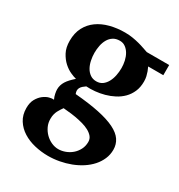

<svg xmlns="http://www.w3.org/2000/svg" viewBox="-173 -617 901 965"><g transform="rotate(30 277.5 -134.5)"><path d="M387.2 68.8Q387.2 51.3 376.5 38.6Q365.7 25.9 348.6 16.8Q331.5 7.8 310.1 2Q288.6 -3.9 267.1 -7.6Q245.6 -11.2 226.6 -12.9Q207.5 -14.6 194.8 -16.1Q189.9 -8.8 184.6 -1Q179.2 6.8 174.6 16.1Q169.9 25.4 167 36.9Q164.1 48.3 164.1 62Q163.6 85.9 173.3 106.7Q183.1 127.4 198.7 142.8Q214.4 158.2 234.1 167Q253.9 175.8 273.9 175.8Q293.9 175.8 314.2 168.2Q334.5 160.6 350.6 146.7Q366.7 132.8 377 113Q387.2 93.3 387.2 68.8ZM346.2 -335.9Q346.2 -356.4 341.6 -377.2Q336.9 -397.9 327.4 -414.3Q317.9 -430.7 303.7 -440.9Q289.6 -451.2 271 -451.2Q248.5 -451.2 232.9 -441.2Q217.3 -431.2 207.8 -414.6Q198.2 -397.9 194.1 -377.2Q189.9 -356.4 189.9 -335Q189.9 -313 194.6 -291.3Q199.2 -269.5 208.7 -252.7Q218.3 -235.8 233.4 -225.3Q248.5 -214.8 269 -214.8Q289.6 -214.8 304 -225.3Q318.4 -235.8 327.9 -253.2Q337.4 -270.5 341.8 -292.2Q346.2 -314 346.2 -335.9ZM458 -410.2Q463.4 -399.4 467.8 -387.2Q471.7 -376.5 474.9 -363Q478 -349.6 478 -334Q478 -300.3 466.8 -274.7Q455.6 -249 436.8 -230.2Q418 -211.4 393.6 -198.7Q369.1 -186 342.5 -178.7Q315.9 -171.4 289.1 -168.9Q262.2 -166.5 238.8 -168Q230 -162.1 222.9 -155.8Q215.8 -149.4 211.9 -142.3Q208 -135.3 207.8 -127Q207.5 -118.7 211.9 -107.9Q293.9 -101.1 351.8 -88.9Q409.7 -76.7 446.3 -58.6Q482.9 -40.5 499.5 -15.9Q516.1 8.8 516.1 40Q516.1 68.8 505.1 94.2Q494.1 119.6 475.1 140.9Q456.1 162.1 430.2 179Q404.3 195.8 374.3 207.3Q344.2 218.8 311.5 224.9Q278.8 231 246.1 231Q206.5 231 168.2 221.9Q129.9 212.9 99.6 193.8Q69.3 174.8 50.8 145.5Q32.2 116.2 32.2 76.2Q32.2 44.9 43.9 24.2Q55.7 3.4 71.8 -9Q87.9 -21.5 104.7 -25.9Q121.6 -30.3 131.8 -28.8Q125 -42.5 122.1 -57.4Q119.1 -72.3 119.1 -82Q119.1 -94.7 122.6 -106.2Q126 -117.7 132.8 -128.7Q139.6 -139.6 150.1 -150.9Q160.6 -162.1 174.8 -174.8Q161.6 -177.7 140.9 -187Q120.1 -196.3 100.3 -214.1Q80.6 -231.9 66.2 -259Q51.8 -286.1 51.8 -325.2Q51.8 -370.1 69.1 -403.1Q86.4 -436 116.5 -457.5Q146.5 -479 186.8 -489.5Q227.1 -500 272.9 -500Q296.4 -500 317.1 -496.6Q337.9 -493.2 355.7 -488.5Q373.5 -483.9 388.4 -478.5Q403.3 -473.1 416 -469.2H545.9V-410.2Z"/></g></svg>

Font: Charis SIL Am
Style: Bold
Weight: 700
Foundry: SIL International
Version: Version 5.000